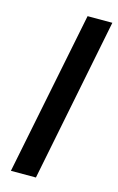

<svg xmlns="http://www.w3.org/2000/svg" viewBox="-111 -754 493 801"><g transform="rotate(15 135.5 -353.0)"><path d="M22 0 164 -706H271L130 0Z"/></g></svg>

Font: Source Sans 3 Semibold
Style: Italic
Weight: 600
Italic angle: -11°
Designer: Paul D. Hunt
Foundry: Adobe
Version: Version 3.052;hotconv 1.1.0;makeotfexe 2.6.0